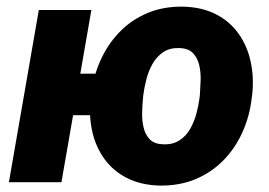

<svg xmlns="http://www.w3.org/2000/svg" viewBox="-20 -559 825 589"><path d="M372.1 -333 349.6 -205.6H69.8L91.8 -333ZM260.3 -528.3 168.5 0H7.3L99.1 -528.3ZM257.8 -255.4 258.8 -265.6Q265.6 -322.8 287.8 -372.8Q310.1 -422.9 346.4 -460.4Q382.8 -498 431.9 -518.8Q481 -539.6 542 -538.6Q599.6 -537.1 641.8 -515.6Q684.1 -494.1 710.9 -457Q737.8 -419.9 748.5 -372.1Q759.3 -324.2 753.9 -270.5L752.4 -259.8Q746.1 -202.6 723.6 -153.1Q701.2 -103.5 664.6 -66.4Q627.9 -29.3 578.9 -9Q529.8 11.2 469.7 10.3Q412.6 8.8 370.4 -12.5Q328.1 -33.7 301.3 -70.1Q274.4 -106.4 263.4 -154.1Q252.4 -201.7 257.8 -255.4ZM419.4 -266.1 418.5 -255.4Q416.5 -235.8 416 -212.2Q415.5 -188.5 420.7 -167Q425.8 -145.5 439.7 -131.3Q453.6 -117.2 481 -116.2Q510.3 -115.2 530.5 -128.4Q550.8 -141.6 563.2 -163.3Q575.7 -185.1 582.5 -210.7Q589.4 -236.3 592.3 -259.8L593.3 -270Q594.7 -289.6 595.5 -313.5Q596.2 -337.4 591.1 -359.4Q585.9 -381.3 572 -396Q558.1 -410.6 530.8 -411.6Q501 -412.6 481 -399.2Q460.9 -385.7 448.2 -363.5Q435.5 -341.3 429 -315.4Q422.4 -289.6 419.4 -266.1Z"/></svg>

Font: Roboto Black
Style: Italic
Weight: 900
Italic angle: -12°
Designer: Christian Robertson
Foundry: Google
Version: Version 3.0; 2020